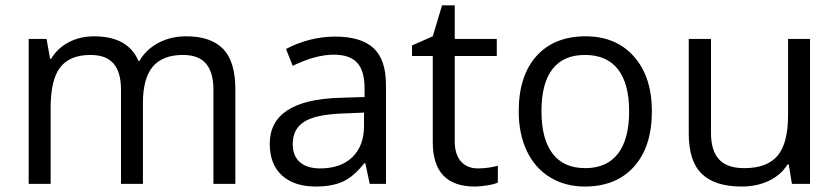

<svg xmlns="http://www.w3.org/2000/svg" viewBox="-20 -679 3097 709"><path d="M768.1 0V-348.1Q768.1 -412.1 740.7 -444.1Q713.4 -476.1 655.8 -476.1Q580.1 -476.1 543.9 -432.6Q507.8 -389.2 507.8 -298.8V0H426.8V-348.1Q426.8 -412.1 399.4 -444.1Q372.1 -476.1 314 -476.1Q237.8 -476.1 202.4 -430.4Q167 -384.8 167 -280.8V0H85.9V-535.2H151.9L165 -461.9H168.9Q191.9 -501 233.6 -522.9Q275.4 -544.9 327.1 -544.9Q452.6 -544.9 491.2 -454.1H495.1Q519 -496.1 564.5 -520.5Q609.9 -544.9 668 -544.9Q758.8 -544.9 804 -498.3Q849.1 -451.7 849.1 -349.1V0Z M1345.2 0 1329.1 -76.2H1325.2Q1285.2 -25.9 1245.4 -8.1Q1205.6 9.8 1146 9.8Q1066.4 9.8 1021.2 -31.2Q976.1 -72.3 976.1 -147.9Q976.1 -310.1 1235.4 -317.9L1326.2 -320.8V-354Q1326.2 -417 1299.1 -447Q1272 -477.1 1212.4 -477.1Q1145.5 -477.1 1061 -436L1036.1 -498Q1075.7 -519.5 1122.8 -531.7Q1169.9 -543.9 1217.3 -543.9Q1313 -543.9 1359.1 -501.5Q1405.3 -459 1405.3 -365.2V0ZM1162.1 -57.1Q1237.8 -57.1 1281 -98.6Q1324.2 -140.1 1324.2 -214.8V-263.2L1243.2 -259.8Q1146.5 -256.3 1103.8 -229.7Q1061 -203.1 1061 -147Q1061 -103 1087.6 -80.1Q1114.3 -57.1 1162.1 -57.1Z M1745.1 -57.1Q1766.6 -57.1 1786.6 -60.3Q1806.6 -63.5 1818.4 -66.9V-4.9Q1805.2 1.5 1779.5 5.6Q1753.9 9.8 1733.4 9.8Q1578.1 9.8 1578.1 -153.8V-472.2H1501.5V-511.2L1578.1 -544.9L1612.3 -659.2H1659.2V-535.2H1814.5V-472.2H1659.2V-157.2Q1659.2 -108.9 1682.1 -83Q1705.1 -57.1 1745.1 -57.1Z M2387.2 -268.1Q2387.2 -137.2 2321.3 -63.7Q2255.4 9.8 2139.2 9.8Q2067.4 9.8 2011.7 -23.9Q1956.1 -57.6 1925.8 -120.6Q1895.5 -183.6 1895.5 -268.1Q1895.5 -398.9 1960.9 -471.9Q2026.4 -544.9 2142.6 -544.9Q2254.9 -544.9 2321 -470.2Q2387.2 -395.5 2387.2 -268.1ZM1979.5 -268.1Q1979.5 -165.5 2020.5 -111.8Q2061.5 -58.1 2141.1 -58.1Q2220.7 -58.1 2262 -111.6Q2303.2 -165 2303.2 -268.1Q2303.2 -370.1 2262 -423.1Q2220.7 -476.1 2140.1 -476.1Q2060.5 -476.1 2020 -423.8Q1979.5 -371.6 1979.5 -268.1Z M2605.5 -535.2V-188Q2605.5 -122.6 2635.3 -90.3Q2665 -58.1 2728.5 -58.1Q2812.5 -58.1 2851.3 -104Q2890.1 -149.9 2890.1 -253.9V-535.2H2971.2V0H2904.3L2892.6 -71.8H2888.2Q2863.3 -32.2 2819.1 -11.2Q2774.9 9.8 2718.3 9.8Q2620.6 9.8 2572 -36.6Q2523.4 -83 2523.4 -185.1V-535.2Z"/></svg>

Font: Shl
Style: Regular
Weight: 400
Foundry: Saber Rastikerdar (saber.rastikerdar@gmail.com)
Version: Version 3.4.0